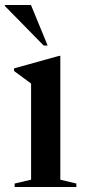

<svg xmlns="http://www.w3.org/2000/svg" viewBox="-34 -752 345 772"><path d="M208.5 -527.5V-29.5L273 -14V0H25V-14L91 -29.5V-416Q82.5 -422.5 64 -436Q45.5 -449.5 22.5 -466.5V-477L204 -527.5ZM157.5 -569H141.5L-14.5 -728V-732H90.5Z"/></svg>

Font: Newsreader 72pt Medium
Style: Regular
Weight: 500
Designer: Hugues Gentile
Foundry: Production Type
Version: Version 1.003; ttfautohint (v1.8.3)